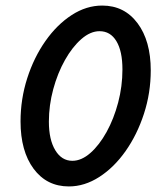

<svg xmlns="http://www.w3.org/2000/svg" viewBox="-20 -656 561 687"><path d="M226.4 11.1Q147.2 11.1 100.3 -52.1Q53.5 -115.3 53.5 -221.5Q53.5 -301.4 77.4 -376Q101.4 -450.7 142.7 -509.4Q184 -568.1 236.5 -602.1Q288.9 -636.1 345.8 -636.1Q425 -636.1 472.2 -572.9Q519.4 -509.7 519.4 -404.2Q519.4 -323.6 495.1 -249Q470.8 -174.3 429.5 -115.6Q388.2 -56.9 335.4 -22.9Q282.6 11.1 226.4 11.1ZM238.9 -80.6Q271.5 -80.6 303.5 -108.7Q335.4 -136.8 361.5 -184Q387.5 -231.2 402.8 -289.2Q418.1 -347.2 418.1 -407.6Q418.1 -472.9 396.5 -508.7Q375 -544.4 336.1 -544.4Q303.5 -544.4 271.2 -516.3Q238.9 -488.2 212.5 -441.3Q186.1 -394.4 170.5 -336.8Q154.9 -279.2 154.9 -220.8Q154.9 -156.2 177.8 -118.4Q200.7 -80.6 238.9 -80.6Z"/></svg>

Font: Afacad Medium
Style: Italic
Weight: 500
Italic angle: -14°
Designer: Kristian Moeller
Foundry: Dicotype
Version: Version 1.000; ttfautohint (v1.8.4.7-5d5b)